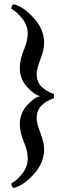

<svg xmlns="http://www.w3.org/2000/svg" viewBox="-20 -743 293 903"><path d="M44.9 -722.7Q86.9 -713.9 137.2 -660.2Q187.5 -606.4 187.5 -541Q187.5 -508.8 170.9 -466.8Q152.3 -417 152.3 -394.5Q152.3 -358.4 175.8 -335Q199.2 -311.5 232.4 -301.8Q234.4 -299.8 234.4 -291Q234.4 -282.2 232.4 -280.3Q199.2 -270.5 175.8 -247.1Q152.3 -223.6 152.3 -187.5Q152.3 -163.1 169.9 -118.2Q187.5 -71.3 187.5 -41Q187.5 24.4 137.2 78.1Q86.9 131.8 44.9 140.6Q40 140.6 36.1 132.8Q32.2 125 34.2 119.1Q59.6 105.5 85 73.2Q110.4 41 110.4 2.9Q110.4 -34.2 91.8 -77.1Q73.2 -120.1 73.2 -160.2Q73.2 -210 107.4 -248Q141.6 -286.1 169.9 -291Q141.6 -295.9 107.4 -334Q73.2 -372.1 73.2 -421.9Q73.2 -464.8 92.8 -509.8Q110.4 -552.7 110.4 -585Q110.4 -623 85 -655.3Q59.6 -687.5 34.2 -701.2Q32.2 -707 36.1 -714.8Q40 -722.7 44.9 -722.7Z"/></svg>

Font: Crimson
Style: Semibold
Weight: 600
Version: Version 0.8